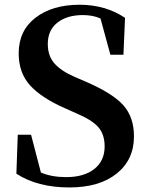

<svg xmlns="http://www.w3.org/2000/svg" viewBox="-20 -780 632 818"><path d="M298.8 -452.1 348.6 -430.7Q460.9 -381.8 505.9 -331.1Q550.8 -280.3 550.8 -199.2Q550.8 -99.6 477.1 -40.5Q403.3 18.6 275.4 18.6Q139.6 18.6 49.8 -40L55.7 -206.1H112.3L154.3 -44.9Q200.2 -25.4 261.7 -25.4Q337.9 -25.4 381.8 -60.1Q425.8 -94.7 425.8 -156.2Q425.8 -208 398.4 -238.8Q371.1 -269.5 303.7 -297.9L257.8 -318.4Q157.2 -362.3 108.4 -416Q59.6 -469.7 59.6 -552.7Q59.6 -649.4 131.3 -704.6Q203.1 -759.8 319.3 -759.8Q428.7 -759.8 512.7 -704.1L505.9 -546.9H450.2L408.2 -701.2Q376 -715.8 333 -715.8Q265.6 -715.8 224.6 -683.6Q183.6 -651.4 183.6 -592.8Q183.6 -542 211.9 -509.8Q240.2 -477.5 298.8 -452.1Z"/></svg>

Font: GenYoMin TW TTF Bold
Style: Regular
Weight: 700
Version: Version 1.300